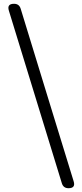

<svg xmlns="http://www.w3.org/2000/svg" viewBox="-20 -813 432 1012"><path d="M341 179Q314 179 306 153L27 -756Q15 -793 54 -793Q81 -793 89 -767L230 -307L368 142Q380 179 341 179Z"/></svg>

Font: GenSenRounded TW R
Style: Regular
Weight: 400
Version: Version 1.501;PS 1;hotconv 16.6.51;makeotf.lib2.5.65220